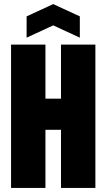

<svg xmlns="http://www.w3.org/2000/svg" viewBox="-20 -918 520 938"><path d="M34 0V-700H202V-436H278V-700H446V0H278V-284H202V0ZM110 -734V-838L240 -898L370 -838V-734L240 -794Z"/></svg>

Font: Tektur Condensed
Style: Bold
Weight: 700
Width: 3
Designer: Adam Jagosz
Foundry: Adam Jagosz
Version: Version 1.005;gftools[0.9.30]